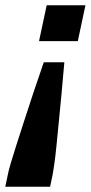

<svg xmlns="http://www.w3.org/2000/svg" viewBox="-67 -530 344 728"><path d="M-47 178 -37 131Q-35 119 -27 91.5Q-19 64 -6 23.5Q7 -17 23.5 -68Q40 -119 59 -176.5Q78 -234 99 -294H177Q172 -234 166.5 -176.5Q161 -119 156 -68Q151 -17 147 23.5Q143 64 139 91.5Q135 119 133 130L123 178ZM81 -374 110 -510H257L228 -374Z"/></svg>

Font: Saira ExtraCondensed Black
Style: Italic
Weight: 900
Width: 2
Italic angle: -12°
Designer: Hector Gatti with collaboration of the Omnibus-Type team
Foundry: Omnibus-Type
Version: Version 1.101